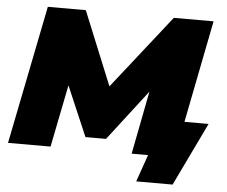

<svg xmlns="http://www.w3.org/2000/svg" viewBox="-56 -765 1145 967"><g transform="rotate(5 516.5 -281.5)"><path d="M667 137 715 0H632L694 -319L497 -63H393L285 -315L222 0H7L147 -700H339L491 -328L784 -700H985L883 -183H1005L851 137Z"/></g></svg>

Font: Montserrat Black
Style: Italic
Weight: 900
Italic angle: -11.3°
Designer: Julieta Ulanovsky
Foundry: Julieta Ulanovsky
Version: Version 9.000; ttfautohint (v1.8.4.7-5d5b)